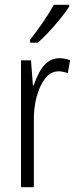

<svg xmlns="http://www.w3.org/2000/svg" viewBox="-20 -785 323 805"><path d="M229 -541Q239 -541 251 -539Q263 -537 274 -532L264 -478Q257 -481 246.5 -483.5Q236 -486 226 -486Q193 -486 169.5 -456Q146 -426 133.5 -378.5Q121 -331 122 -279V0H68V-532H110L118 -427H121Q131 -456 145 -482Q159 -508 179.5 -524.5Q200 -541 229 -541ZM270 -757Q255 -734 232 -705.5Q209 -677 184 -650.5Q159 -624 139 -606H106V-618Q137 -658 161 -693Q185 -728 206 -765H270Z"/></svg>

Font: Noto Sans Lao UI ExtCond Light
Style: Regular
Weight: 300
Width: 2
Designer: Monotype Design Team
Foundry: Monotype Imaging Inc.
Version: Version 2.000; ttfautohint (v1.8.4.7-5d5b)